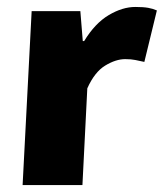

<svg xmlns="http://www.w3.org/2000/svg" viewBox="-20 -532 471 552"><path d="M71 -500H211L218 -414H222Q253 -465 292.5 -488.5Q332 -512 369 -512Q392 -512 406 -509.5Q420 -507 431 -502L395 -354Q381 -357 369 -359.5Q357 -362 340 -362Q313 -362 282.5 -343.5Q252 -325 231 -278L217 0H45Z"/></svg>

Font: Kilde Sans Black
Style: Regular
Weight: 900
Italic angle: -3°
Designer: Paul D. Hunt
Foundry: Adobe Systems Incorporated
Version: Version 1.050;PS Version 1.000;hotconv 1.0.70;makeotf.lib2.5